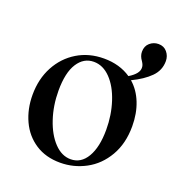

<svg xmlns="http://www.w3.org/2000/svg" viewBox="-103 -602 649 702"><g transform="rotate(20 221.5 -251.5)"><path d="M347 -358Q377 -332 393 -291.5Q409 -251 409 -201Q409 -134 380.5 -85Q352 -36 305.5 -11Q259 14 206 14Q150 14 109.5 -12.5Q69 -39 48 -84.5Q27 -130 27 -185Q27 -247 53 -295.5Q79 -344 124.5 -371.5Q170 -399 228 -399Q289 -399 333 -369Q371 -392 369 -416Q369 -425 361 -437Q349 -453 349 -470Q349 -492 363.5 -504.5Q378 -517 397 -517Q418 -517 430.5 -502Q443 -487 443 -467Q443 -431 417 -405Q391 -379 347 -358ZM197 -375Q158 -375 134.5 -338.5Q111 -302 111 -232Q111 -174 128 -123Q145 -72 174 -41.5Q203 -11 238 -11Q278 -11 301 -50Q324 -89 324 -157Q324 -214 307.5 -264.5Q291 -315 262 -345Q233 -375 197 -375Z"/></g></svg>

Font: Cormorant Upright SemiBold
Style: Regular
Weight: 600
Designer: Christian Thalmann (Catharsis Fonts)
Foundry: Catharsis Fonts
Version: Version 3.302